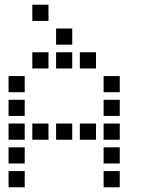

<svg xmlns="http://www.w3.org/2000/svg" viewBox="-20 -804 640 808"><path d="M117 -784Q116 -784 116 -784Q116 -784 116 -783V-717Q116 -716 116 -716Q116 -716 117 -716H183Q184 -716 184 -716Q184 -716 184 -717V-783Q184 -784 184 -784Q184 -784 183 -784ZM217 -684Q216 -684 216 -684Q216 -684 216 -683V-617Q216 -616 216 -616Q216 -616 217 -616H283Q284 -616 284 -616Q284 -616 284 -617V-683Q284 -684 284 -684Q284 -684 283 -684ZM117 -584Q116 -584 116 -584Q116 -584 116 -583V-517Q116 -516 116 -516Q116 -516 117 -516H183Q184 -516 184 -516Q184 -516 184 -517V-583Q184 -584 184 -584Q184 -584 183 -584ZM217 -584Q216 -584 216 -584Q216 -584 216 -583V-517Q216 -516 216 -516Q216 -516 217 -516H283Q284 -516 284 -516Q284 -516 284 -517V-583Q284 -584 284 -584Q284 -584 283 -584ZM317 -584Q316 -584 316 -584Q316 -584 316 -583V-517Q316 -516 316 -516Q316 -516 317 -516H383Q384 -516 384 -516Q384 -516 384 -517V-583Q384 -584 384 -584Q384 -584 383 -584ZM17 -484Q16 -484 16 -484Q16 -484 16 -483V-417Q16 -416 16 -416Q16 -416 17 -416H83Q84 -416 84 -416Q84 -416 84 -417V-483Q84 -484 84 -484Q84 -484 83 -484ZM417 -484Q416 -484 416 -484Q416 -484 416 -483V-417Q416 -416 416 -416Q416 -416 417 -416H483Q484 -416 484 -416Q484 -416 484 -417V-483Q484 -484 484 -484Q484 -484 483 -484ZM17 -384Q16 -384 16 -384Q16 -384 16 -383V-317Q16 -316 16 -316Q16 -316 17 -316H83Q84 -316 84 -316Q84 -316 84 -317V-383Q84 -384 84 -384Q84 -384 83 -384ZM417 -384Q416 -384 416 -384Q416 -384 416 -383V-317Q416 -316 416 -316Q416 -316 417 -316H483Q484 -316 484 -316Q484 -316 484 -317V-383Q484 -384 484 -384Q484 -384 483 -384ZM17 -284Q16 -284 16 -284Q16 -284 16 -283V-217Q16 -216 16 -216Q16 -216 17 -216H83Q84 -216 84 -216Q84 -216 84 -217V-283Q84 -284 84 -284Q84 -284 83 -284ZM117 -284Q116 -284 116 -284Q116 -284 116 -283V-217Q116 -216 116 -216Q116 -216 117 -216H183Q184 -216 184 -216Q184 -216 184 -217V-283Q184 -284 184 -284Q184 -284 183 -284ZM217 -284Q216 -284 216 -284Q216 -284 216 -283V-217Q216 -216 216 -216Q216 -216 217 -216H283Q284 -216 284 -216Q284 -216 284 -217V-283Q284 -284 284 -284Q284 -284 283 -284ZM317 -284Q316 -284 316 -284Q316 -284 316 -283V-217Q316 -216 316 -216Q316 -216 317 -216H383Q384 -216 384 -216Q384 -216 384 -217V-283Q384 -284 384 -284Q384 -284 383 -284ZM417 -284Q416 -284 416 -284Q416 -284 416 -283V-217Q416 -216 416 -216Q416 -216 417 -216H483Q484 -216 484 -216Q484 -216 484 -217V-283Q484 -284 484 -284Q484 -284 483 -284ZM17 -184Q16 -184 16 -184Q16 -184 16 -183V-117Q16 -116 16 -116Q16 -116 17 -116H83Q84 -116 84 -116Q84 -116 84 -117V-183Q84 -184 84 -184Q84 -184 83 -184ZM417 -184Q416 -184 416 -184Q416 -184 416 -183V-117Q416 -116 416 -116Q416 -116 417 -116H483Q484 -116 484 -116Q484 -116 484 -117V-183Q484 -184 484 -184Q484 -184 483 -184ZM17 -84Q16 -84 16 -84Q16 -84 16 -83V-17Q16 -16 16 -16Q16 -16 17 -16H83Q84 -16 84 -16Q84 -16 84 -17V-83Q84 -84 84 -84Q84 -84 83 -84ZM417 -84Q416 -84 416 -84Q416 -84 416 -83V-17Q416 -16 416 -16Q416 -16 417 -16H483Q484 -16 484 -16Q484 -16 484 -17V-83Q484 -84 484 -84Q484 -84 483 -84Z"/></svg>

Font: Doto SemiBold
Style: Regular
Weight: 600
Monospace: yes
Version: Version 1.000